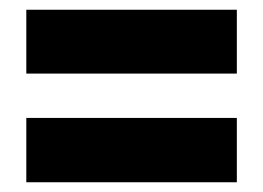

<svg xmlns="http://www.w3.org/2000/svg" viewBox="-20 -549 540 394"><path d="M34 -398V-529H466V-398ZM34 -175V-307H466V-175Z"/></svg>

Font: Noto Sans Lao UI ExtCond Blk
Style: Regular
Weight: 900
Width: 2
Designer: Monotype Design Team
Foundry: Monotype Imaging Inc.
Version: Version 2.000; ttfautohint (v1.8.4.7-5d5b)